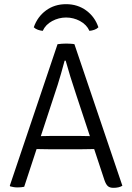

<svg xmlns="http://www.w3.org/2000/svg" viewBox="-20 -895 634 921"><path d="M256 -683Q264.5 -684.5 276.8 -685.2Q289 -686 298 -686Q306.5 -686 318.8 -685.2Q331 -684.5 337 -683L567 -4Q559 1 548.2 3.5Q537.5 6 524 6Q507 6 497.8 -1.8Q488.5 -9.5 481 -31L346 -439Q331 -483.5 317.5 -527.2Q304 -571 295 -604H290Q282.5 -575.5 272.8 -541.8Q263 -508 257 -489L96 1Q89.5 2.5 81 3.2Q72.5 4 64 4Q53 4 45.2 2.5Q37.5 1 29 -1L27 -4ZM226 -179Q223 -179 205.5 -179.2Q188 -179.5 170.2 -179.8Q152.5 -180 149 -180H122L145 -242H169Q172.5 -242 187.5 -242.2Q202.5 -242.5 217.2 -242.8Q232 -243 235 -243H352Q355 -243 370.2 -242.8Q385.5 -242.5 401 -242.2Q416.5 -242 420 -242H444L465 -180H438Q434.5 -180 416.5 -179.8Q398.5 -179.5 380.8 -179.2Q363 -179 360 -179ZM452 -764Q444 -756 432.2 -752Q420.5 -748 409 -747Q395.5 -777 364 -794Q332.5 -811 297 -811Q262 -811 230.2 -794Q198.5 -777 185 -747Q174 -748 162.2 -752Q150.5 -756 142 -764Q159.5 -814.5 200.5 -844.8Q241.5 -875 297 -875Q352 -875 393.5 -844.8Q435 -814.5 452 -764Z"/></svg>

Font: Signika Negative Light Light
Style: Regular
Weight: 300
Version: Version 2.001